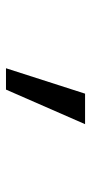

<svg xmlns="http://www.w3.org/2000/svg" viewBox="152 -900 310 655"><g transform="rotate(90 307.5 -572.0)"><path d="M285.1 -436.9H212.3L299 -706.7H403.1Z"/></g></svg>

Font: Fira Code Fixed Retina
Style: Regular
Weight: 450
Monospace: yes
Designer: Carrois Corporate, Edenspiekermann AG, Nikita Prokopov
Foundry: Carrois Corporate, Edenspiekermann AG, Nikita Prokopov
Version: Version 5.002